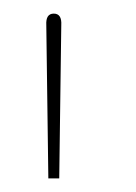

<svg xmlns="http://www.w3.org/2000/svg" viewBox="-20 -855 200 282"><path d="M51 -593 48 -818Q47 -835 59 -835Q71 -835 70 -818L67 -593Z"/></svg>

Font: Grandiflora One
Style: Regular
Weight: 400
Designer: Haesung Cho
Foundry: JAMO
Version: Version 1.000; ttfautohint (v1.8.4.7-5d5b);gftools[0.9.28]